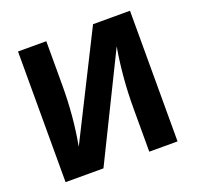

<svg xmlns="http://www.w3.org/2000/svg" viewBox="-122 -825 986 957"><g transform="rotate(-20 371.5 -346.5)"><path d="M68 0V-693H218V-458Q218 -295 190 -143L466 -693H662V0H512V-230Q512 -394 539 -549L269 0Z"/></g></svg>

Font: Fix15 Mono
Style: Bold
Weight: 700
Designer: Carrois Corporate & Edenspiekermann AG
Foundry: Carrois Corporate GbR & Edenspiekermann AG
Version: Version 3.206